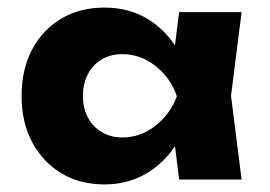

<svg xmlns="http://www.w3.org/2000/svg" viewBox="-20 -778 713 507"><path d="M453 -304 433 -465 456 -524 433 -587 453 -746H618L590 -525L618 -304ZM491 -524Q481 -455 449 -402.5Q417 -350 367.5 -320.5Q318 -291 256 -291Q191 -291 142 -320.5Q93 -350 65 -402.5Q37 -455 37 -524Q37 -595 65 -647.5Q93 -700 142 -729Q191 -758 256 -758Q319 -758 368 -729Q417 -700 449 -647.5Q481 -595 491 -524ZM199 -524Q199 -493 212 -468Q225 -443 249 -429Q273 -415 303 -415Q351 -415 390.5 -446Q430 -477 447 -524Q430 -573 390.5 -604Q351 -635 303 -635Q272 -635 248.5 -621Q225 -607 212 -582Q199 -557 199 -524Z"/></svg>

Font: Unbounded SemiBold
Style: Regular
Weight: 600
Designer: Luke Prowse, Jean-Baptiste Morizot, Fátima Lázaro, Florian Runge
Foundry: NaN
Version: Version 1.700